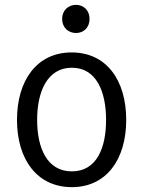

<svg xmlns="http://www.w3.org/2000/svg" viewBox="-20 -758 625 791"><path d="M500 -264C500 -102 419 13 276 13C132 13 50 -102 50 -264C50 -427 132 -542 275 -542C419 -542 500 -427 500 -264ZM417 -264C417 -379 378 -479 276 -479C174 -479 133 -379 133 -264C133 -148 174 -52 276 -52C378 -52 417 -148 417 -264ZM293 -622C262 -622 236 -644 236 -680C236 -716 262 -738 293 -738C324 -738 349 -716 349 -680C349 -644 324 -622 293 -622Z"/></svg>

Font: Repo Regular
Style: Regular
Weight: 400
Designer: Stefan Peev
Foundry: Context Ltd
Version: Version 1.502